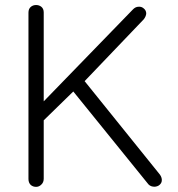

<svg xmlns="http://www.w3.org/2000/svg" viewBox="-20 -723 707 761"><path d="M92.8 -672.9V-13.7Q92.8 1 101.6 9.8Q110.4 17.6 123 17.6Q134.8 17.6 143.6 8.8Q153.3 0 153.3 -14.6V-246.1L270.5 -360.4L564.5 2.9Q572.3 14.6 585.9 16.6Q597.7 18.6 608.4 12.7Q619.1 5.9 621.1 -4.9Q623 -17.6 614.3 -30.3L315.4 -401.4L549.8 -646.5Q559.6 -659.2 559.6 -670.9Q558.6 -682.6 549.8 -689.5Q541 -697.3 529.3 -696.3Q516.6 -696.3 505.9 -684.6L153.3 -321.3V-673.8Q153.3 -688.5 143.6 -696.3Q134.8 -703.1 123 -703.1Q110.4 -703.1 101.6 -695.3Q92.8 -687.5 92.8 -672.9Z"/></svg>

Font: Gulim
Style: Regular
Weight: 400
Version: Version 2.21